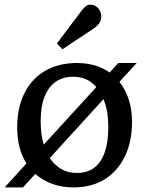

<svg xmlns="http://www.w3.org/2000/svg" viewBox="-28 -792 634 826"><path d="M-7.8 14.2 85.9 -88.9Q66.9 -118.7 56.4 -157.2Q45.9 -195.8 45.9 -242.2Q45.9 -328.1 76.9 -390.6Q107.9 -453.1 166 -487.1Q224.1 -521 303.2 -521Q344.2 -521 380.1 -510.5Q416 -500 443.8 -480L481 -521H560.1L485.8 -439.9Q511.7 -407.7 525.9 -363.8Q540 -319.8 540 -267.1Q540 -182.1 509 -118.7Q478 -55.2 422.1 -20.5Q366.2 14.2 289.1 14.2Q238.3 14.2 196.5 -1Q154.8 -16.1 124 -43.9L70.8 14.2ZM303.2 -47.9Q347.2 -47.9 377.2 -70.3Q407.2 -92.8 422.6 -137Q438 -181.2 438 -243.2Q438 -278.3 433.1 -309.1Q428.2 -339.8 417 -365.2L186 -111.8Q200.2 -91.8 217.5 -77.4Q234.9 -63 256.6 -55.4Q278.3 -47.9 303.2 -47.9ZM160.2 -169.9 386.2 -417Q374 -432.1 358.4 -442.1Q342.8 -452.1 325 -457Q307.1 -461.9 287.1 -461.9Q242.2 -461.9 211.2 -439.9Q180.2 -418 163.6 -376Q147 -334 147 -272Q147 -243.2 150.1 -217.5Q153.3 -191.9 160.2 -169.9ZM240.7 -580.1 216.8 -605 320.8 -743.2Q332 -758.3 341.1 -765.1Q350.1 -772 359.9 -772Q375 -772 385.5 -764.4Q396 -756.8 401.9 -745.4Q407.7 -733.9 407.7 -721.2Q407.7 -705.1 398.9 -692.1Q390.1 -679.2 373 -668Z"/></svg>

Font: Literata
Style: Regular
Weight: 400
Designer: Latin by Veronika Burian and Jose Scaglione. Greek by Irene Vlachou. Cyrillic by Vera Evstafieva.
Foundry: TypeTogether
Version: Version 3.002